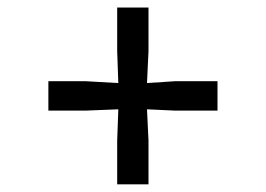

<svg xmlns="http://www.w3.org/2000/svg" viewBox="-20 -576 709 512"><path d="M292.5 -84.5V-201L295.5 -284.5L207.5 -281H109V-359.5H207.5L295.5 -354.5L292.5 -439.5V-556H376V-439.5L372 -354.5L447.5 -359.5H560V-281H447.5L372 -284.5L376 -201V-84.5Z"/></svg>

Font: Merriweather 20pt
Style: Regular
Weight: 400
Version: Version 2.100